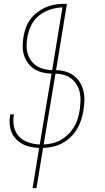

<svg xmlns="http://www.w3.org/2000/svg" viewBox="-20 -755 540 990"><path d="M148 215 182 8Q160 7 138 2.5Q116 -2 97 -12Q78 -22 63 -37.5Q48 -53 40 -72.5Q32 -92 30 -114.5Q28 -137 32 -160L33 -165H52L51 -161Q46 -130 52.5 -100.5Q59 -71 79 -50.5Q99 -30 127.5 -20.5Q156 -11 185 -10L246 -375Q222 -376 199 -381.5Q176 -387 157 -399Q138 -411 124.5 -429.5Q111 -448 104 -470Q97 -492 97 -516Q97 -540 101 -565Q105 -588 113 -611Q121 -634 135.5 -654Q150 -674 170.5 -690Q191 -706 213 -716Q235 -726 258.5 -730.5Q282 -735 305 -735H325L269 -393Q294 -393 318 -386Q342 -379 361 -364.5Q380 -350 392.5 -329.5Q405 -309 410.5 -285Q416 -261 415 -235.5Q414 -210 410 -184Q406 -160 398 -135.5Q390 -111 376.5 -88.5Q363 -66 343 -47Q323 -28 300 -16Q277 -4 252 1.5Q227 7 202 8L168 215ZM249 -393 302 -717Q271 -716 239.5 -706Q208 -696 181.5 -675Q155 -654 140.5 -623.5Q126 -593 121 -562Q117 -540 117 -518.5Q117 -497 123 -477.5Q129 -458 141 -441.5Q153 -425 170 -414.5Q187 -404 207.5 -399Q228 -394 249 -393ZM205 -10Q228 -11 250.5 -16.5Q273 -22 293.5 -33.5Q314 -45 331.5 -62Q349 -79 361.5 -99.5Q374 -120 380.5 -142Q387 -164 391 -187Q394 -210 395 -233Q396 -256 391.5 -277.5Q387 -299 376 -317.5Q365 -336 348.5 -349Q332 -362 310.5 -368.5Q289 -375 266 -375Z"/></svg>

Font: Iosevka Thin Oblique
Style: Regular
Weight: 100
Italic angle: -9°
Monospace: yes
Designer: Belleve Invis
Foundry: Belleve Invis
Version: Version 32.5.0; ttfautohint (v1.8.4)